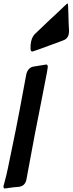

<svg xmlns="http://www.w3.org/2000/svg" viewBox="-76 -1089 416 1101"><path d="M112 -794H108Q99 -794 99 -812Q99 -827 99.5 -830Q100 -833 100 -836Q104 -872 122 -892Q165 -934 210 -976Q251 -1013 291 -1052Q308 -1069 312 -1069Q315 -1069 316 -1014Q317 -959 320 -911Q320 -875 295 -861L293 -860L294 -861L275 -853Q119 -795 112 -794ZM-48 -8Q-55 -8 -56 -17Q-56 -21 -55.5 -24Q-55 -27 -54 -30V-29L-53 -33Q-50 -47 -48 -52Q-40 -80 -31 -123Q17 -348 58 -573L75 -664Q85 -701 115 -707L189 -719Q198 -719 198 -705Q198 -695 180 -606L161 -508Q128 -347 75 -57Q67 -23 34 -18L27 -17Q5 -16 -21 -12L-40 -9H-47Z"/></svg>

Font: Bangerz
Style: Regular
Weight: 400
Designer: vernon adams
Foundry: Vernon Adams
Version: Version 2.10;February 7, 2025;FontCreator 13.0.0.2683 64-bit